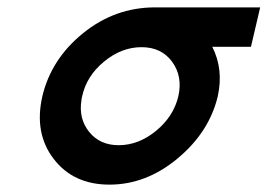

<svg xmlns="http://www.w3.org/2000/svg" viewBox="-20 -492 726 521"><path d="M95 -231Q119 -332 205.5 -402Q292 -472 401 -472H686L661 -365H556Q587 -304 571 -231Q548 -134 462.5 -62.5Q377 9 277 9Q179 9 125.5 -61Q72 -131 95 -231ZM203 -231Q201 -223 201 -220Q193 -170 222 -134Q251 -98 302 -98Q356 -98 403.5 -137Q451 -176 464 -231Q476 -285 447 -324.5Q418 -364 364 -364Q310 -364 262.5 -325Q215 -286 203 -231Z"/></svg>

Font: Coval
Style: Medium Italic
Weight: 500
Foundry: Context Ltd
Version: Version 001.000